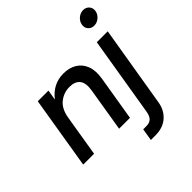

<svg xmlns="http://www.w3.org/2000/svg" viewBox="-242 -908 1287 1287"><g transform="rotate(-45 401.5 -264.5)"><path d="M167 -293 118.7 0H15.6L100.6 -515.6H201.7L189.9 -442.9Q254.4 -525.9 353.5 -525.9Q407.7 -525.9 447.5 -502Q487.3 -478 505.1 -431.6Q522.9 -385.3 511.7 -317.9L459 0H356L407.2 -312Q417.5 -374 394 -403.8Q370.6 -433.6 318.8 -433.6Q264.2 -433.6 221.4 -399.4Q178.7 -365.2 167 -293ZM660.2 -515.6H763.7L667.5 62.5Q657.2 125.5 612.8 164.8Q568.4 204.1 496.1 204.1H453.1L467.3 117.2H497.1Q527.8 117.2 544.4 101.1Q561 85 566.9 48.8ZM726.6 -606Q700.2 -606 684.3 -624.5Q668.5 -643.1 672.9 -669.4Q677.2 -695.8 699 -714.4Q720.7 -732.9 747.6 -732.9Q774.4 -732.9 790.3 -714.4Q806.2 -695.8 801.8 -669.4Q797.4 -643.1 775.4 -624.5Q753.4 -606 726.6 -606Z"/></g></svg>

Font: Inter Display Medium
Style: Italic
Weight: 500
Italic angle: -9.39999°
Designer: Rasmus Andersson
Foundry: rsms
Version: Version 4.000;git-a52131595